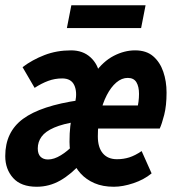

<svg xmlns="http://www.w3.org/2000/svg" viewBox="-39 -700 659 732"><path d="M101 12Q41 12 11 -21.5Q-19 -55 -19 -105Q-19 -197 49 -247Q117 -297 263 -318L254 -236Q201 -228 167.5 -213.5Q134 -199 119.5 -179Q105 -159 105 -134Q105 -113 115.5 -102.5Q126 -92 144 -92Q167 -92 193 -108Q219 -124 238 -145L273 -81Q233 -36 191 -12Q149 12 101 12ZM313 -210 314 -298H504L483 -281Q487 -297 489 -312Q491 -327 491 -342Q491 -370 481 -386.5Q471 -403 448 -403Q425 -403 404.5 -385.5Q384 -368 368 -337Q352 -306 343 -266Q334 -226 334 -180Q334 -138 353 -115.5Q372 -93 407 -93Q432 -93 454 -100Q476 -107 501 -124L539 -39Q510 -15 469.5 -1.5Q429 12 395 12Q353 12 321.5 -1.5Q290 -15 268.5 -38.5Q247 -62 236.5 -93Q226 -124 226 -159Q226 -193 229 -219Q232 -245 237 -267Q242 -289 248 -311Q256 -350 244 -375.5Q232 -401 198 -401Q170 -401 144.5 -391.5Q119 -382 93 -365L47 -444Q84 -472 130.5 -490Q177 -508 232 -508Q277 -508 306 -481.5Q335 -455 341 -414L322 -421Q354 -466 394.5 -487Q435 -508 476 -508Q519 -508 545 -485.5Q571 -463 583.5 -426.5Q596 -390 596 -347Q596 -297 587 -262Q578 -227 570 -210ZM216 -593 233 -680H516L499 -593Z"/></svg>

Font: Source Code Pro ExtraLight
Style: Bold Italic
Weight: 700
Italic angle: -11°
Monospace: yes
Version: Version 1.016;hotconv 1.0.116;makeotfexe 2.5.65601